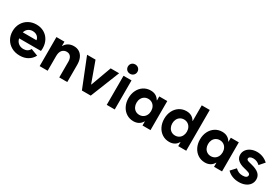

<svg xmlns="http://www.w3.org/2000/svg" viewBox="76 -1805 4200 2883"><g transform="rotate(30 2175.5 -363.0)"><path d="M33.2 -252Q33.2 -328.6 67.6 -389.2Q102.1 -449.7 162.4 -483.6Q222.7 -517.6 297.9 -517.6Q373 -517.6 431.4 -483.9Q489.7 -450.2 522.2 -389.9Q554.7 -329.6 554.7 -252.9Q554.7 -229 551.8 -207H173.3Q182.1 -158.2 218.8 -128.9Q255.4 -99.6 307.6 -99.6Q346.2 -99.6 373.8 -116.2Q401.4 -132.8 416 -163.1L537.1 -117.2Q505.4 -55.7 446.5 -21Q387.7 13.7 307.6 13.7Q227.1 13.7 164.8 -20.8Q102.5 -55.2 67.9 -115.7Q33.2 -176.3 33.2 -252ZM413.1 -312.5Q409.7 -338.9 394.5 -359.6Q379.4 -380.4 354.2 -392.3Q329.1 -404.3 297.9 -404.3Q252.4 -404.3 219.7 -379.6Q187 -355 175.8 -312.5Z M648.4 -503.9H787.1V-429.7H790.5Q811.5 -470.7 852.1 -494.1Q892.6 -517.6 946.3 -517.6Q1002.4 -517.6 1043 -491.2Q1083.5 -464.8 1105.2 -415.5Q1127 -366.2 1127 -298.8V0H988.3V-275.4Q987.8 -330.1 963.1 -360.4Q938.5 -390.6 894.5 -390.6Q847.2 -390.6 817.4 -356.7Q787.6 -322.8 787.1 -254.9V0H648.4Z M1179.7 -503.9H1326.2L1454.6 -149.4H1459.5L1588.9 -503.9H1735.4L1534.2 0H1380.9Z M1811.5 -503.9H1950.2V0H1811.5ZM1798.3 -659.2Q1798.3 -682.1 1808.8 -700.7Q1819.3 -719.2 1838.4 -729.7Q1857.4 -740.2 1880.4 -740.2Q1903.3 -740.2 1922.4 -729.7Q1941.4 -719.2 1952.4 -700.7Q1963.4 -682.1 1963.4 -659.2Q1963.4 -636.2 1952.4 -617.7Q1941.4 -599.1 1922.4 -588.6Q1903.3 -578.1 1880.4 -578.1Q1857.4 -578.1 1838.4 -588.6Q1819.3 -599.1 1808.8 -617.7Q1798.3 -636.2 1798.3 -659.2Z M2435.5 -252Q2435.5 -292 2419.2 -323.7Q2402.8 -355.5 2374 -373Q2345.2 -390.6 2308.6 -390.6Q2272 -390.6 2243.2 -372.8Q2214.4 -355 2198.5 -323.5Q2182.6 -292 2182.6 -252Q2182.6 -211.9 2198.5 -180.4Q2214.4 -148.9 2243.2 -131.1Q2272 -113.3 2308.6 -113.3Q2345.2 -113.3 2374 -130.9Q2402.8 -148.4 2419.2 -180.2Q2435.5 -211.9 2435.5 -252ZM2431.6 0V-69.3H2427.7Q2404.3 -27.8 2366.5 -7.1Q2328.6 13.7 2278.3 13.7Q2210.4 13.7 2156.7 -21Q2103 -55.7 2073 -116.2Q2043 -176.8 2043 -252Q2043 -327.1 2073 -387.7Q2103 -448.2 2156.7 -482.9Q2210.4 -517.6 2278.3 -517.6Q2379.4 -517.6 2427.2 -435.5H2431.6V-503.9H2570.3V0Z M3050.8 0V-69.3H3047.9Q3024.4 -27.8 2986.6 -7.1Q2948.7 13.7 2898.4 13.7Q2830.6 13.7 2776.9 -21Q2723.1 -55.7 2693.1 -116.2Q2663.1 -176.8 2663.1 -252Q2663.1 -327.1 2693.1 -387.7Q2723.1 -448.2 2776.9 -482.9Q2830.6 -517.6 2898.4 -517.6Q2999.5 -517.6 3047.4 -435.5H3050.8V-707H3189.5V0ZM3055.7 -252Q3055.7 -292 3039.3 -323.7Q3022.9 -355.5 2994.1 -373Q2965.3 -390.6 2928.7 -390.6Q2892.1 -390.6 2863.3 -372.8Q2834.5 -355 2818.6 -323.5Q2802.7 -292 2802.7 -252Q2802.7 -211.9 2818.6 -180.4Q2834.5 -148.9 2863.3 -131.1Q2892.1 -113.3 2928.7 -113.3Q2965.3 -113.3 2994.1 -130.9Q3022.9 -148.4 3039.3 -180.2Q3055.7 -211.9 3055.7 -252Z M3675.8 -252Q3675.8 -292 3659.4 -323.7Q3643.1 -355.5 3614.3 -373Q3585.4 -390.6 3548.8 -390.6Q3512.2 -390.6 3483.4 -372.8Q3454.6 -355 3438.7 -323.5Q3422.9 -292 3422.9 -252Q3422.9 -211.9 3438.7 -180.4Q3454.6 -148.9 3483.4 -131.1Q3512.2 -113.3 3548.8 -113.3Q3585.4 -113.3 3614.3 -130.9Q3643.1 -148.4 3659.4 -180.2Q3675.8 -211.9 3675.8 -252ZM3671.9 0V-69.3H3668Q3644.5 -27.8 3606.7 -7.1Q3568.8 13.7 3518.6 13.7Q3450.7 13.7 3397 -21Q3343.3 -55.7 3313.2 -116.2Q3283.2 -176.8 3283.2 -252Q3283.2 -327.1 3313.2 -387.7Q3343.3 -448.2 3397 -482.9Q3450.7 -517.6 3518.6 -517.6Q3619.6 -517.6 3667.5 -435.5H3671.9V-503.9H3810.5V0Z M3902.3 -67.4 3980.5 -152.3Q4010.7 -124 4040.3 -111.8Q4069.8 -99.6 4107.4 -99.6Q4146 -99.6 4166.7 -112.5Q4187.5 -125.5 4187.5 -148.4Q4187.5 -161.6 4180.2 -170.4Q4172.9 -179.2 4156 -186.3Q4139.2 -193.4 4107.4 -201.2L4083 -207Q3918.9 -245.1 3919.9 -355.5Q3919.9 -401.9 3946.3 -438.7Q3972.7 -475.6 4019 -496.6Q4065.4 -517.6 4123 -517.6Q4176.3 -517.6 4224.6 -498.3Q4272.9 -479 4312.5 -442.4L4237.3 -356.4Q4210.4 -380.9 4182.6 -392.6Q4154.8 -404.3 4122.1 -404.3Q4088.9 -404.3 4068.8 -392.3Q4048.8 -380.4 4048.8 -360.4Q4048.8 -345.2 4062.5 -336.4Q4076.2 -327.6 4112.3 -319.3L4138.7 -312.5Q4231 -290 4274.4 -251.2Q4317.9 -212.4 4317.4 -152.3Q4317.4 -104 4291 -66.2Q4264.6 -28.3 4216.3 -7.3Q4168 13.7 4105.5 13.7Q4043.9 13.7 3991.2 -7.3Q3938.5 -28.3 3902.3 -67.4Z"/></g></svg>

Font: Wanted Sans
Style: Bold
Weight: 700
Designer: Original Design by Kil Hyung-jin and Kang Hanbin, Wanted Lab, Inc; Hangeul from Source Han Sans by Jang Soo-young and Ka
Foundry: Wanted Lab, Inc.
Version: Version 1.000